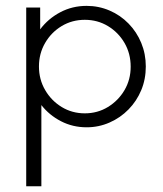

<svg xmlns="http://www.w3.org/2000/svg" viewBox="-20 -432 561 660"><path d="M70.1 208.3V-406.2H118.1V-331.2Q145.8 -368.1 187.2 -389.9Q228.5 -411.8 277.8 -411.8Q319.4 -411.8 356.6 -395.8Q393.8 -379.9 421.9 -351Q450 -322.2 465.6 -284.4Q481.2 -246.5 481.2 -203.5Q481.2 -159.7 465.6 -122.2Q450 -84.7 421.9 -55.9Q393.8 -27.1 356.6 -10.8Q319.4 5.6 277.8 5.6Q229.9 5.6 189.6 -15.3Q149.3 -36.1 122.2 -70.8V208.3ZM271.5 -42.4Q315.3 -42.4 351 -64.2Q386.8 -86.1 408 -122.2Q429.2 -158.3 429.2 -202.8Q429.2 -247.9 408 -284.4Q386.8 -320.8 351 -342.4Q315.3 -363.9 271.5 -363.9Q227.8 -363.9 192 -342.4Q156.2 -320.8 135.1 -284.4Q113.9 -247.9 113.9 -203.5Q113.9 -159 135.1 -122.6Q156.2 -86.1 192 -64.2Q227.8 -42.4 271.5 -42.4Z"/></svg>

Font: Afacad Flux Light
Style: Regular
Weight: 300
Designer: Kristian Moeller
Foundry: Dicotype
Version: Version 1.100